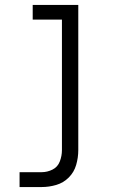

<svg xmlns="http://www.w3.org/2000/svg" viewBox="-20 -550 472 775"><path d="M59 205H148Q178 205 207 196.5Q236 188 257.5 166.5Q279 145 287.5 115.5Q296 86 296 56V-530H112V-471H230V56Q230 79 221.5 101.5Q213 124 192 134.5Q171 145 148 145H59Z"/></svg>

Font: Iosevka Sparkle Light
Style: Regular
Weight: 300
Designer: Belleve Invis
Foundry: Belleve Invis
Version: Version 4.5.0; ttfautohint (v1.8.3)